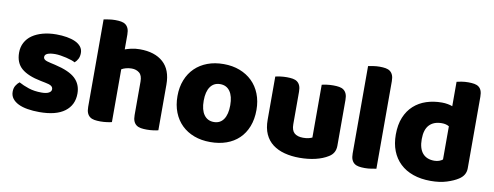

<svg xmlns="http://www.w3.org/2000/svg" viewBox="-58 -949 3228 1254"><g transform="rotate(10 1555.5 -322.0)"><path d="M462 -145Q462 -69 405 -26Q348 17 237 17Q195 17 159 11Q123 5 97.5 -7.5Q72 -20 57.5 -39Q43 -58 43 -84Q43 -108 53 -124.5Q63 -141 77 -152Q106 -136 143.5 -123.5Q181 -111 230 -111Q261 -111 277.5 -120Q294 -129 294 -144Q294 -158 282 -166Q270 -174 242 -179L212 -185Q125 -202 82.5 -238.5Q40 -275 40 -343Q40 -380 56 -410Q72 -440 101 -460Q130 -480 170.5 -491Q211 -502 260 -502Q297 -502 329.5 -496.5Q362 -491 386 -480Q410 -469 424 -451.5Q438 -434 438 -410Q438 -387 429.5 -370.5Q421 -354 408 -343Q400 -348 384 -353.5Q368 -359 349 -363.5Q330 -368 310.5 -371Q291 -374 275 -374Q242 -374 224 -366.5Q206 -359 206 -343Q206 -332 216 -325Q226 -318 254 -312L285 -305Q381 -283 421.5 -244.5Q462 -206 462 -145Z M1024 -1Q1014 2 992.5 5Q971 8 948 8Q926 8 908.5 5Q891 2 879 -7Q867 -16 860.5 -31.5Q854 -47 854 -72V-294Q854 -335 833.5 -351.5Q813 -368 783 -368Q763 -368 745 -363Q727 -358 716 -351V-1Q706 2 684.5 5Q663 8 640 8Q618 8 600.5 5Q583 2 571 -7Q559 -16 552.5 -31.5Q546 -47 546 -72V-652Q557 -654 578.5 -657.5Q600 -661 622 -661Q644 -661 661.5 -658Q679 -655 691 -646Q703 -637 709.5 -621.5Q716 -606 716 -581V-483Q729 -488 755.5 -494.5Q782 -501 814 -501Q913 -501 968.5 -451.5Q1024 -402 1024 -304Z M1632 -243Q1632 -181 1613 -132.5Q1594 -84 1559.5 -51Q1525 -18 1477 -1Q1429 16 1370 16Q1311 16 1263 -2Q1215 -20 1180.5 -53.5Q1146 -87 1127 -135Q1108 -183 1108 -243Q1108 -302 1127 -350Q1146 -398 1180.5 -431.5Q1215 -465 1263 -483Q1311 -501 1370 -501Q1429 -501 1477 -482.5Q1525 -464 1559.5 -430.5Q1594 -397 1613 -349Q1632 -301 1632 -243ZM1282 -243Q1282 -182 1305.5 -149.5Q1329 -117 1371 -117Q1413 -117 1435.5 -150Q1458 -183 1458 -243Q1458 -303 1435 -335.5Q1412 -368 1370 -368Q1328 -368 1305 -335.5Q1282 -303 1282 -243Z M1715 -479Q1725 -482 1746.5 -485Q1768 -488 1791 -488Q1813 -488 1830.5 -485Q1848 -482 1860 -473Q1872 -464 1878.5 -448.5Q1885 -433 1885 -408V-193Q1885 -152 1905 -134.5Q1925 -117 1963 -117Q1986 -117 2000.5 -121Q2015 -125 2023 -129V-479Q2033 -482 2054.5 -485Q2076 -488 2099 -488Q2121 -488 2138.5 -485Q2156 -482 2168 -473Q2180 -464 2186.5 -448.5Q2193 -433 2193 -408V-104Q2193 -54 2151 -29Q2116 -7 2067.5 4.5Q2019 16 1962 16Q1908 16 1862.5 4Q1817 -8 1784 -33Q1751 -58 1733 -97.5Q1715 -137 1715 -193Z M2470 -1Q2459 1 2437.5 4.5Q2416 8 2394 8Q2372 8 2354.5 5Q2337 2 2325 -7Q2313 -16 2306.5 -31.5Q2300 -47 2300 -72V-652Q2311 -654 2332.5 -657.5Q2354 -661 2376 -661Q2398 -661 2415.5 -658Q2433 -655 2445 -646Q2457 -637 2463.5 -621.5Q2470 -606 2470 -581Z M2556 -243Q2556 -309 2576 -357.5Q2596 -406 2631.5 -438Q2667 -470 2714.5 -485.5Q2762 -501 2817 -501Q2837 -501 2856 -497.5Q2875 -494 2887 -489V-651Q2897 -654 2919 -657.5Q2941 -661 2964 -661Q2986 -661 3003.5 -658Q3021 -655 3033 -646Q3045 -637 3051 -621.5Q3057 -606 3057 -581V-107Q3057 -60 3013 -32Q2984 -13 2938 1.5Q2892 16 2832 16Q2767 16 2715.5 -2Q2664 -20 2628.5 -54Q2593 -88 2574.5 -135.5Q2556 -183 2556 -243ZM2840 -368Q2786 -368 2757 -337Q2728 -306 2728 -243Q2728 -181 2755 -149.5Q2782 -118 2833 -118Q2851 -118 2865.5 -123.5Q2880 -129 2888 -136V-356Q2868 -368 2840 -368Z"/></g></svg>

Font: Baloo Chettan
Style: Regular
Weight: 400
Designer: Maithili Shingre and Ek Type
Foundry: Ek Type
Version: Version 1.443;PS 1.000;hotconv 16.6.51;makeotf.lib2.5.65220;